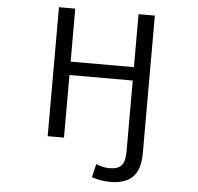

<svg xmlns="http://www.w3.org/2000/svg" viewBox="-62 -795 1123 1089"><g transform="rotate(5 500.0 -251.0)"><path d="M322.3 -732.4V-430.7H682.6V-732.4H775.4V50.8Q775.4 143.6 733.4 186.5Q691.4 229.5 604.5 229.5Q553.7 229.5 500 211.9L517.6 135.7Q559.6 152.3 592.8 152.3Q642.6 152.3 662.6 128.9Q682.6 105.5 682.6 46.9V-354.5H322.3V2H229.5V-732.4Z"/></g></svg>

Font: Gen Shin Gothic Monospace Regular
Style: Regular
Weight: 400
Designer: [Source Han Sans]
Ryoko NISHIZUKA  (kana & ideographs); Paul D. Hunt (Latin, Greek & Cyrillic); Wenlong ZHANG  (bopomofo
Version: Version 1.002.20150607